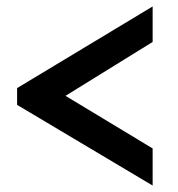

<svg xmlns="http://www.w3.org/2000/svg" viewBox="-20 -556 552 595"><path d="M33 -283 453 -536V-426L183 -259L453 -96V19L33 -231Z"/></svg>

Font: Rising Sun Medium
Style: Regular
Weight: 500
Designer: Matt McInerney, Pablo Impallari, Rodrigo Fuenzalida (Raleway font), Stephen Hutchings (Greek), Cristiano Sobral (main ch
Foundry: The Rising Sun Project Authors
Version: Version 4.327; ttfautohint (v1.8.4.7-5d5b-dirty)